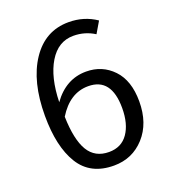

<svg xmlns="http://www.w3.org/2000/svg" viewBox="-129 -781 794 890"><g transform="rotate(-20 268.5 -336.5)"><path d="M308 -442Q387 -442 440 -386.5Q493 -331 493 -228Q493 -120 433 -54Q373 12 282 12Q166 12 112.5 -75Q59 -162 59 -314Q59 -483 126.5 -584Q194 -685 310 -685Q386 -685 446 -644L413 -588Q366 -618 309 -618Q234 -618 190 -545.5Q146 -473 143 -351Q208 -442 308 -442ZM282 -55Q343 -55 375.5 -101.5Q408 -148 408 -226Q408 -375 294 -375Q203 -375 144 -279Q147 -165 180 -110Q213 -55 282 -55Z"/></g></svg>

Font: Sedus Text
Style: Regular
Weight: 400
Designer: TypeMates
Foundry: TypeMates, Runge Thomsen GbR
Version: Version 4.202;PS 004.202;hotconv 1.0.88;makeotf.lib2.5.64775